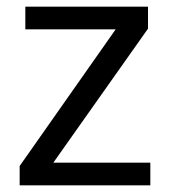

<svg xmlns="http://www.w3.org/2000/svg" viewBox="-20 -556 510 576"><path d="M431 0H39V-58L327 -468H56V-536H424V-470L140 -68H431Z"/></svg>

Font: ukannada15
Style: Book
Weight: 400
Designer: Jelle Bosma - Monotype Design Team
Foundry: Monotype Imaging Inc.
Version: Version 2.003